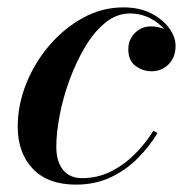

<svg xmlns="http://www.w3.org/2000/svg" viewBox="-20 -490 504 520"><path d="M185.5 10Q109.5 10 68.8 -33Q28 -76 28 -147Q28 -205.5 50.8 -262.8Q73.5 -320 113.5 -366.8Q153.5 -413.5 205 -441.8Q256.5 -470 314 -470Q357.5 -470 389 -454Q420.5 -438 438 -414Q455.5 -390 455.5 -366Q455.5 -335 436.8 -316Q418 -297 390.5 -297Q366.5 -297 347 -311.5Q327.5 -326 327.5 -356.5Q327.5 -383 345.5 -400.8Q363.5 -418.5 388.5 -418.5Q405 -418.5 420 -413.2Q435 -408 444.8 -396.5Q454.5 -385 454.5 -366H443.5Q443.5 -387.5 427.8 -407.5Q412 -427.5 386.8 -440.5Q361.5 -453.5 331.5 -453.5Q296 -453.5 265.2 -428.5Q234.5 -403.5 210.2 -362.5Q186 -321.5 168.2 -273.2Q150.5 -225 141.5 -177.2Q132.5 -129.5 132.5 -92.5Q132.5 -53 150.5 -30.2Q168.5 -7.5 202.5 -7.5Q243.5 -7.5 279.5 -25.2Q315.5 -43 344.8 -72.2Q374 -101.5 395.5 -136L406.5 -129.5Q385 -93.5 353.2 -61.5Q321.5 -29.5 279.8 -9.8Q238 10 185.5 10Z"/></svg>

Font: Bodoni Moda 18pt SemiBold
Style: Italic
Weight: 600
Italic angle: -13°
Designer: Owen Earl
Foundry: indestructible type
Version: Version 2.005